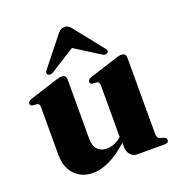

<svg xmlns="http://www.w3.org/2000/svg" viewBox="-128 -797 856 916"><g transform="rotate(-20 300.5 -339.0)"><path d="M63.5 -129V-369.5Q63.5 -386 51 -388.5L29 -390Q16.5 -392.5 16.5 -403.5Q16.5 -414.5 33.5 -421L165 -463Q192 -472.5 203.5 -472.5Q228 -472.5 228 -449V-149.5Q228 -112 244.8 -93.8Q261.5 -75.5 291.5 -75.5Q332 -75.5 367.5 -106.5V-369.5Q367.5 -386 355 -388.5L333 -390Q320.5 -392.5 320.5 -403.5Q320.5 -414.5 337 -421L469 -463Q483 -468 491.5 -470.2Q500 -472.5 508 -472.5Q531.5 -472.5 531.5 -449V-63.5Q531.5 -40 545.5 -36L564.5 -31Q578 -26.5 578 -15.5Q578 0 558 0H418Q398 0 384.2 -15.2Q370.5 -30.5 370.5 -53V-76Q316 -28.5 272.5 -8.5Q229 11.5 192 11.5Q135 11.5 99.2 -25Q63.5 -61.5 63.5 -129ZM449.5 -503.5Q439 -494.5 423 -505L298.5 -583.5L174 -505Q158.5 -495 147 -503.5Q137.5 -512 149 -526L263 -669.5Q271.5 -679.5 279.5 -684.8Q287.5 -690 298.5 -690Q310 -690 317.8 -684.8Q325.5 -679.5 333.5 -669.5L447.5 -526Q459.5 -512 449.5 -503.5Z"/></g></svg>

Font: Fraunces 72pt S000
Style: Bold
Weight: 700
Version: Version 1.000; ttfautohint (v1.8.3)